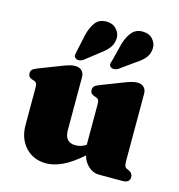

<svg xmlns="http://www.w3.org/2000/svg" viewBox="-112 -852 900 965"><g transform="rotate(15 337.5 -369.5)"><path d="M65 -146V-340Q65 -356 60.8 -362.8Q56.5 -369.5 48 -372L37 -375.5Q17 -382 17 -402Q17 -414 23.5 -421Q30 -428 48 -435L159 -478Q186 -488.5 201.5 -492.8Q217 -497 229 -497Q253 -497 265 -484.2Q277 -471.5 277 -452V-176Q277 -112 333 -112Q362 -112 388 -129V-340Q388 -356 383.8 -362.8Q379.5 -369.5 371 -372L360 -375.5Q340 -382 340 -402Q340 -414 346.5 -421Q353 -428 371 -435L482 -478Q507.5 -488 523.2 -492.5Q539 -497 554 -497Q576.5 -497 588.2 -484.2Q600 -471.5 600 -452V-105Q600 -85 603 -76.8Q606 -68.5 613.5 -65L624.5 -60Q646 -50.5 646 -30Q646 0 608 0H485.5Q455.5 0 431 -22Q406.5 -44 398.5 -76.5Q341 -26.5 296.5 -6.2Q252 14 214 14Q147.5 14 106.2 -30.5Q65 -75 65 -146ZM237.5 -662Q248 -703 267.2 -727.8Q286.5 -752.5 322.5 -753Q355.5 -753.5 375 -733.2Q394.5 -713 395 -688Q394.5 -659.5 380 -638Q365.5 -616.5 334.5 -594.5L260.5 -536.5Q251 -530.5 240.5 -529.5Q230 -528.5 222.5 -534Q214.5 -539.5 214.2 -547.8Q214 -556 217 -566.5ZM425.5 -665.5Q438 -705.5 458.8 -729Q479.5 -752.5 514.5 -751.5Q547.5 -751 566 -729.8Q584.5 -708.5 583.5 -683.5Q582.5 -655 566.5 -634.2Q550.5 -613.5 518 -593L442 -538.5Q432.5 -533 421.8 -532.2Q411 -531.5 404 -537.5Q396 -544 396.8 -552.2Q397.5 -560.5 401.5 -570Z"/></g></svg>

Font: Fraunces 9pt S000 Black
Style: Regular
Weight: 900
Version: Version 1.000; ttfautohint (v1.8.3)